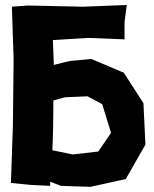

<svg xmlns="http://www.w3.org/2000/svg" viewBox="-20 -724 614 764"><path d="M27.3 -697.3 34.2 -488.3 31.2 -218.8 23.4 3.9 101.6 11.7 179.7 15.6V0V-1L222.7 15.6L339.8 19.5L480.5 -11.7L558.6 -148.4L550.8 -313.5L472.7 -434.6L343.8 -489.3L257.8 -481.4L194.3 -465.8L190.4 -564.5L330.1 -573.2L475.6 -567.4V-636.7L484.4 -704.1L309.6 -697.3L90.8 -702.1ZM191.4 -214.8 192.4 -324.2 238.3 -336.9 328.1 -340.8 386.7 -309.6 421.9 -195.3 371.1 -121.1 269.5 -109.4 188.5 -126Z"/></svg>

Font: MaokenAssortedSans-Lite
Style: Lite
Weight: 400
Version: Version 1.400